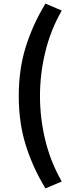

<svg xmlns="http://www.w3.org/2000/svg" viewBox="-20 -853 418 1075"><path d="M234.6 201.9Q163.7 85.9 124.3 -39.9Q85 -165.7 85 -315.4Q85 -465 124.3 -590.9Q163.7 -716.8 234.6 -832.9L325.8 -793.9Q263 -684.4 233.4 -561.2Q203.8 -438 203.8 -315.4Q203.8 -191.9 233.4 -69.1Q263 53.7 325.8 163.2Z"/></svg>

Font: Noto Sans TC
Style: Regular
Weight: 100
Designer: Ryoko NISHIZUKA 西塚涼子 (kana, bopomofo & ideographs); Paul D. Hunt (Latin, Greek & Cyrillic); Sandoll Communications 산돌커뮤니
Foundry: Adobe
Version: Version 2.004;hotconv 1.0.118;makeotfexe 2.5.65603